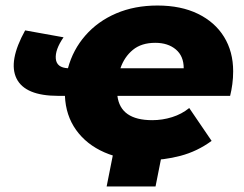

<svg xmlns="http://www.w3.org/2000/svg" viewBox="-20 -571 882 695"><path d="M510 9Q423 9 358 -19.5Q293 -48 255.5 -100.5Q218 -153 215 -224H191Q71 -224 40 -286.5Q9 -349 71 -461L210 -436Q179 -391 182 -358.5Q185 -326 226 -324Q244 -391 289 -442.5Q334 -494 400.5 -522.5Q467 -551 550 -551Q635 -551 696.5 -521Q758 -491 791 -437.5Q824 -384 824 -313Q824 -289 821 -266.5Q818 -244 813 -224H405Q416 -136 531 -136Q568 -136 603 -147Q638 -158 665 -180L746 -61Q694 -23 633.5 -7Q573 9 510 9ZM416 -324H645Q645 -368 616.5 -392Q588 -416 542 -416Q492 -416 461 -390.5Q430 -365 416 -324ZM570 -32 543 104H366L393 -32Z"/></svg>

Font: Montserrat ExtraBold
Style: Italic
Weight: 800
Italic angle: -11.3°
Designer: Julieta Ulanovsky
Foundry: Julieta Ulanovsky
Version: Version 9.000; ttfautohint (v1.8.4.7-5d5b)